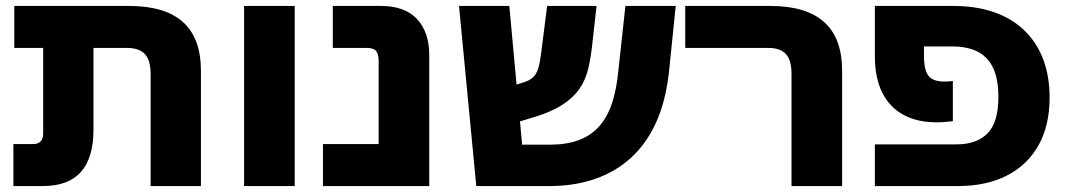

<svg xmlns="http://www.w3.org/2000/svg" viewBox="-20 -625 3587 645"><path d="M486 0V-376Q486 -423 466.5 -443.5Q447 -464 407 -464H28V-605H414Q534 -605 594.5 -551Q655 -497 655 -387V0ZM25 0V-141H92Q107 -141 116 -149.5Q125 -158 125 -176V-565H294V-189Q294 -95 252 -47.5Q210 0 124 0Z M800 0V-605H970V0Z M1065 0V-141H1252V-421Q1252 -443 1243.5 -453.5Q1235 -464 1212 -464H1098V-605H1260Q1340 -605 1381 -561Q1422 -517 1422 -440V0Z M1580 0 1522 -605H1691L1734 -139H1827Q1883 -139 1923.5 -154Q1964 -169 1991.5 -199Q2019 -229 2035 -275.5Q2051 -322 2057 -385L2081 -605H2250L2227 -380Q2219 -308 2198 -248.5Q2177 -189 2142.5 -142.5Q2108 -96 2061 -64.5Q2014 -33 1955 -16.5Q1896 0 1826 0ZM1640 -191 1634 -315 1741 -349Q1760 -355 1771.5 -366Q1783 -377 1789 -398.5Q1795 -420 1799 -455L1818 -605H1984L1970 -479Q1965 -432 1956 -394Q1947 -356 1926.5 -326.5Q1906 -297 1870 -273.5Q1834 -250 1776 -232Z M2639 0V-376Q2639 -423 2620 -443.5Q2601 -464 2561 -464H2282V-605H2568Q2688 -605 2748.5 -551Q2809 -497 2809 -387V0Z M2919 0V-140H3193Q3261 -140 3297.5 -177Q3334 -214 3334 -300Q3334 -387 3295.5 -428Q3257 -469 3180 -469H3000V-605H3184Q3258 -605 3318 -584.5Q3378 -564 3420 -524Q3462 -484 3484 -427Q3506 -370 3506 -297Q3506 -203 3468.5 -136.5Q3431 -70 3362 -35Q3293 0 3199 0ZM3127 -214Q3061 -214 3014.5 -239.5Q2968 -265 2943.5 -314.5Q2919 -364 2919 -436V-605H3084V-438Q3084 -403 3091.5 -384Q3099 -365 3114.5 -358Q3130 -351 3152 -351Q3160 -351 3167 -351.5Q3174 -352 3181 -353V-218Q3171 -217 3156.5 -215.5Q3142 -214 3127 -214Z"/></svg>

Font: Noto Sans Hebrew ExtraBold
Style: Regular
Weight: 800
Designer: Monotype Design Team
Foundry: Monotype Imaging Inc.
Version: Version 2.003